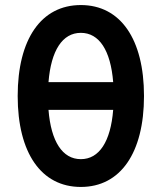

<svg xmlns="http://www.w3.org/2000/svg" viewBox="-20 -730 640 760"><path d="M300 10C457 10 550 -125 550 -350C550 -575 457 -710 300 -710C143 -710 50 -575 50 -350C50 -125 143 10 300 10ZM300 -100C227 -100 182 -170 172 -295H428C418 -170 373 -100 300 -100ZM300 -600C373 -600 418 -530 428 -405H172C182 -530 227 -600 300 -600Z"/></svg>

Font: CommitMono
Style: Bold
Weight: 700
Monospace: yes
Designer: Eigil Nikolajsen
Foundry: Eigil Nikolajsen
Version: Version 1.143